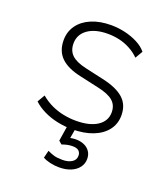

<svg xmlns="http://www.w3.org/2000/svg" viewBox="-128 -586 760 868"><g transform="rotate(20 252.5 -152.5)"><path d="M252 8Q216 8 180.5 0.5Q145 -7 114.5 -22Q84 -37 63 -57L84 -93Q109 -72 137 -59Q165 -46 195 -40Q225 -34 255 -34Q321 -34 358 -58.5Q395 -83 395 -125Q395 -159 372 -179Q349 -199 297 -210L207 -230Q142 -244 110.5 -275Q79 -306 79 -358Q79 -399 101.5 -430Q124 -461 164.5 -478Q205 -495 259 -495Q292 -495 325 -487.5Q358 -480 386.5 -465.5Q415 -451 432 -430L411 -394Q391 -414 365.5 -427.5Q340 -441 313 -447Q286 -453 258 -453Q197 -453 161.5 -427.5Q126 -402 126 -359Q126 -325 147 -304.5Q168 -284 216 -273L305 -253Q374 -238 407.5 -208Q441 -178 441 -127Q441 -86 417.5 -55.5Q394 -25 351.5 -8.5Q309 8 252 8ZM256 190Q233 190 212 185Q191 180 177 172L186 136Q205 145 220 149Q235 153 259 153Q286 153 303.5 142Q321 131 321 111Q321 96 311.5 87.5Q302 79 282 79Q271 79 259.5 81Q248 83 231 89L216 76L231 -20H270L257 55L239 52Q251 49 262.5 47Q274 45 285 45Q307 45 324.5 52.5Q342 60 352.5 75Q363 90 363 111Q363 134 349.5 152Q336 170 312 180Q288 190 256 190Z"/></g></svg>

Font: Nunito Sans 10pt ExtraLight
Style: Regular
Weight: 250
Designer: Vernon Adams
Foundry: Vernon Adams
Version: Version 3.101;gftools[0.9.27]